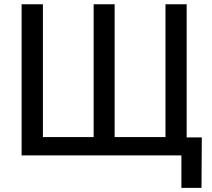

<svg xmlns="http://www.w3.org/2000/svg" viewBox="-20 -748 1019 924"><path d="M84 -727.5H186.5V-88.4H430.7V-727.5H531.7V-88.4H776.4V-727.5H878.4V0H84ZM853 156.2V0H815.4V-86.9H951.2L949.7 156.2Z"/></svg>

Font: Inter Cardless
Style: Regular
Weight: 400
Designer: Rasmus Andersson
Foundry: rsms
Version: Version 4.001;git-9221beed3